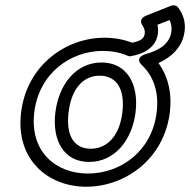

<svg xmlns="http://www.w3.org/2000/svg" viewBox="-20 -671 721 728"><path d="M318 -57C415 -57 481 -140 494 -245C507 -351 462 -434 365 -434C268 -434 203 -351 190 -245C177 -140 221 -57 318 -57ZM324 -107C263 -107 229 -154 240 -245C251 -337 297 -384 358 -384C419 -384 455 -337 444 -245C433 -154 385 -107 324 -107ZM577 -577 623 -595C629 -582 632 -568 630 -553C625 -508 588 -481 533 -466C533 -466 486 -454 519 -423C560 -384 584 -324 574 -245C556 -97 437 -13 313 -13C191 -13 92 -97 110 -245C128 -394 248 -478 370 -478C403 -478 436 -472 463 -460C467 -458 472 -457 476 -458C524 -466 572 -490 579 -545C580 -557 579 -569 577 -577ZM535 -612C501 -598 520 -575 521 -573C527 -564 530 -554 529 -545C527 -527 517 -516 481 -509C451 -521 413 -528 376 -528C230 -528 82 -424 60 -245C38 -67 161 37 307 37C454 37 602 -67 624 -245C633 -321 616 -383 581 -432C628 -453 673 -492 680 -553C685 -590 672 -621 655 -643C650 -650 639 -653 628 -649Z"/></svg>

Font: Falling Sky
Style: ExtOuObl
Weight: 400
Designer: Paul D. Hunt
Foundry: Adobe Systems Incorporated
Version: Version 1.02